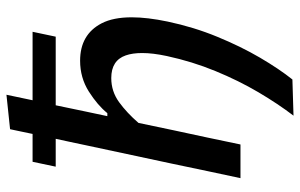

<svg xmlns="http://www.w3.org/2000/svg" viewBox="-191 -593 952 610"><g transform="rotate(-90 285.0 -288.0)"><path d="M222.5 168.5Q260 119.5 297 56.8Q334 -6 364.2 -79.5Q394.5 -153 412 -234Q421.5 -278.5 421.5 -312.5Q421.5 -343 414 -364.5Q398 -410.5 342 -410.5Q299.5 -410.5 265.2 -385.5Q231 -360.5 199.5 -324L176 -212Q163.5 -155 153 -105Q142.5 -54.5 131 0H24Q35.5 -54.5 46.5 -105.5Q57 -156.5 70 -217.5L129 -493.5Q134 -517.5 139 -540.8Q144 -564 149 -587H60.5L76 -660.5H164.5Q168 -678.5 172 -696.5Q176 -714.5 179.5 -732L289 -743.5Q280 -702 271.5 -660.5H489L473.5 -587H255.5Q246.5 -542.5 236 -493.5L221 -423H230.5Q255.5 -454 299.2 -481.8Q343 -509.5 397 -509.5Q480.5 -509.5 516 -441Q535 -404 535 -345.5Q535 -296 521.5 -231.5Q504 -148.5 473.2 -73.8Q442.5 1 406.8 62Q371 123 337.5 165Z"/></g></svg>

Font: Heraclito Medium
Style: Italic
Weight: 500
Italic angle: -12°
Designer: Kostas Bartsokas (font) & Cristiano Sobral (main changes)
Foundry: Kostas Bartsokas (font) & Cristiano Sobral (main changes)
Version: Version 1.00;July 8, 2020;FontCreator 13.0.0.2655 64-bit